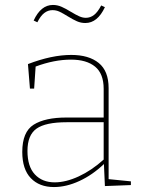

<svg xmlns="http://www.w3.org/2000/svg" viewBox="-20 -750 574 776"><path d="M419 -26 509 -17V-2L404 2L400 -87Q354 -43 301 -18.5Q248 6 198 6Q139 6 104.5 -30Q70 -66 70 -136Q70 -217 116 -246Q162 -275 248 -275H399V-391Q399 -452 364.5 -480.5Q330 -509 267 -509Q199 -509 124 -481L118 -392H101L93 -491Q189 -528 268 -528Q339 -528 379 -495.5Q419 -463 419 -394ZM201 -13Q246 -13 298 -37Q350 -61 399 -105V-256H250Q164 -256 127.5 -230Q91 -204 91 -140Q91 -77 121 -45Q151 -13 201 -13ZM254 -684Q233 -697 220 -703Q207 -709 192 -709Q174 -709 159 -697.5Q144 -686 131 -660L116 -667Q145 -730 194 -730Q212 -730 229 -722.5Q246 -715 267 -702Q287 -690 300.5 -684Q314 -678 327 -678Q345 -678 360 -689.5Q375 -701 389 -728L404 -721Q374 -657 325 -657Q307 -657 291 -664Q275 -671 254 -684Z"/></svg>

Font: Bitter Pro Thin
Style: Regular
Weight: 250
Designer: Sol Matas, and Bitter project Authors
Foundry: Sol Matas
Version: Version 1.010